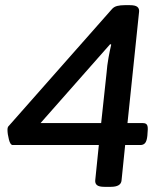

<svg xmlns="http://www.w3.org/2000/svg" viewBox="-20 -722 629 744"><path d="M385 2Q364 2 356 -4.5Q348 -11 349 -23L363 -160H29Q20 -160 14.5 -181.5Q9 -203 9 -219Q9 -230 14 -234L414 -687Q422 -696 434.5 -699Q447 -702 463 -702H483Q504 -702 512 -695.5Q520 -689 519 -677L474 -245H534Q546 -245 550 -237.5Q554 -230 552 -211L551 -196Q549 -176 542.5 -168Q536 -160 524 -160H465L451 -23Q449 2 409 2ZM411 -549 407 -551 137 -245H372L393 -440Q395 -468 400.5 -498.5Q406 -529 411 -549Z"/></svg>

Font: Asap Semi Expanded Semi Expanded Medium
Style: Italic
Weight: 500
Width: 6
Italic angle: -6°
Designer: Pablo Cosgaya
Foundry: Omnibus-Type
Version: Version 3.001; ttfautohint (v1.8.4.7-5d5b)